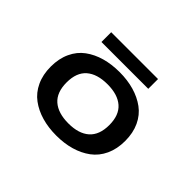

<svg xmlns="http://www.w3.org/2000/svg" viewBox="-134 -875 1119 1119"><g transform="rotate(45 425.0 -316.0)"><path d="M225.5 -641.5H611.5V-561H225.5ZM425 11Q359.5 11 304.8 -4.8Q250 -20.5 207.8 -51.8Q165.5 -83 141.8 -134Q118 -185 118 -251Q118 -317 141.8 -368Q165.5 -419 207.8 -450Q250 -481 304.8 -496.5Q359.5 -512 425 -512Q490 -512 544.8 -496.2Q599.5 -480.5 641.8 -449.5Q684 -418.5 707.8 -367.8Q731.5 -317 731.5 -251Q731.5 -185 707.8 -134Q684 -83 641.8 -51.8Q599.5 -20.5 544.8 -4.8Q490 11 425 11ZM425 -89Q509.5 -89 555 -129.2Q600.5 -169.5 600.5 -251Q600.5 -332.5 555 -372.2Q509.5 -412 425 -412Q340 -412 294.2 -372.2Q248.5 -332.5 248.5 -251Q248.5 -169 294.2 -129Q340 -89 425 -89Z"/></g></svg>

Font: League Mono Wide Medium
Style: Regular
Weight: 500
Width: 8
Designer: Tyler Finck
Foundry: The League of Moveable Type / Tyler Finck
Version: Version 2.210